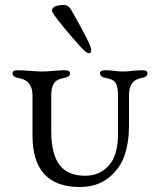

<svg xmlns="http://www.w3.org/2000/svg" viewBox="-20 -734 640 768"><path d="M306 -543Q275 -576 231.5 -629Q188 -682 188 -691Q188 -714 237 -714Q253 -714 264 -696Q345 -555 345 -534Q345 -521 336 -521Q326 -521 306 -543ZM496 -354V-231Q496 -165 478 -112Q460 -59 414 -22.5Q368 14 299 14Q110 14 110 -192V-352Q110 -413 54 -422Q30 -426 30 -441Q30 -453 50 -453Q70 -453 100.5 -450.5Q131 -448 149 -448Q166 -448 193 -450.5Q220 -453 240 -453Q260 -453 260 -441Q260 -426 236 -422Q206 -417 195.5 -400.5Q185 -384 185 -352V-209Q185 -118 218 -74.5Q251 -31 320 -31Q378 -31 415 -71.5Q452 -112 452 -199V-352Q452 -386 443 -401.5Q434 -417 404 -422Q380 -426 380 -441Q380 -453 400 -453Q420 -453 437 -450.5Q454 -448 472 -448Q489 -448 509.5 -450.5Q530 -453 550 -453Q570 -453 570 -441Q570 -426 546 -422Q496 -414 496 -354Z"/></svg>

Font: EB Garamond SC 12
Style: Regular
Weight: 400
Version: Version 0.016 ; ttfautohint (v0.97) -l 8 -r 50 -G 200 -x 0 -